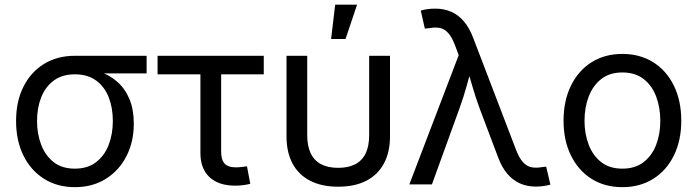

<svg xmlns="http://www.w3.org/2000/svg" viewBox="-20 -773 2924 805"><path d="M293.9 11.7Q220.2 11.7 164.6 -23.4Q108.9 -58.6 78.1 -121.1Q47.4 -183.6 47.4 -265.6Q47.4 -348.1 78.4 -409.7Q109.4 -471.2 164.8 -505.1Q220.2 -539.1 293.9 -539.1H594.7V-465.3H367.2L293.9 -461.4Q240.7 -461.4 205.6 -435.3Q170.4 -409.2 152.8 -365Q135.3 -320.8 135.3 -265.6Q135.3 -211.4 152.8 -165.8Q170.4 -120.1 205.3 -93Q240.2 -65.9 293.9 -65.9Q347.7 -65.9 383.1 -93.3Q418.5 -120.6 435.8 -166Q453.1 -211.4 453.1 -265.6Q453.1 -320.8 435.8 -365Q418.5 -409.2 383.1 -435.3Q347.7 -461.4 293.9 -461.4V-488.3Q348.1 -488.3 393.3 -473.9Q438.5 -459.5 471.4 -430.4Q504.4 -401.4 522.7 -357.7Q541 -314 541 -254.9Q541 -178.2 510 -117.9Q479 -57.6 423.3 -22.9Q367.7 11.7 293.9 11.7Z M966.3 5.4Q896.5 5.4 858.4 -30.3Q820.3 -65.9 820.3 -130.9V-461.4H640.6V-539.1H1085.9V-461.4H907.2V-137.7Q907.2 -103 921.6 -87.2Q936 -71.3 969.7 -71.3Q979 -71.3 991.7 -72.8Q1004.4 -74.2 1015.6 -75.7L1029.3 -2.4Q1016.6 1 1000 3.2Q983.4 5.4 966.3 5.4Z M1397.9 9.8Q1329.1 9.8 1280.5 -15.1Q1231.9 -40 1206.5 -87.4Q1181.2 -134.8 1181.2 -202.1V-539.1H1268.1V-206.5Q1268.1 -161.1 1282.5 -130.6Q1296.9 -100.1 1325.9 -84.7Q1355 -69.3 1397.9 -69.3Q1440.9 -69.3 1470 -84.7Q1499 -100.1 1513.4 -130.6Q1527.8 -161.1 1527.8 -206.5V-539.1H1615.2V-202.1Q1615.2 -134.8 1589.6 -87.4Q1564 -40 1515.6 -15.1Q1467.3 9.8 1397.9 9.8ZM1368.2 -609.4 1385.3 -753.4H1477.1L1428.7 -609.4Z M1696.3 0 1903.3 -542 1887.7 -583Q1874.5 -618.2 1858.9 -635Q1843.3 -651.9 1824 -655.8Q1804.7 -659.7 1779.8 -654.8L1761.2 -653.3L1744.1 -728.5Q1753.4 -731.9 1770.3 -734.4Q1787.1 -736.8 1805.2 -736.8Q1842.3 -736.8 1872.1 -723.6Q1901.9 -710.4 1925 -683.3Q1948.2 -656.2 1963.9 -614.3L2143.6 -145Q2156.7 -110.8 2172.4 -93.5Q2188 -76.2 2207.5 -72Q2227.1 -67.9 2252 -72.3L2270 -74.2L2287.6 1Q2278.3 3.9 2262.2 6.6Q2246.1 9.3 2226.1 9.3Q2189.9 9.3 2160.2 -3.9Q2130.4 -17.1 2107.2 -44.2Q2084 -71.3 2068.4 -113.3L1991.2 -317.9Q1973.1 -366.7 1960.2 -412.4Q1947.3 -458 1933.1 -504.4H1962.9Q1949.2 -459.5 1936.5 -412.6Q1923.8 -365.7 1906.2 -317.9L1791 0Z M2589.4 11.7Q2515.6 11.7 2460.2 -23.2Q2404.8 -58.1 2373.8 -121.1Q2342.8 -184.1 2342.8 -266.6Q2342.8 -350.6 2373.8 -413.8Q2404.8 -477.1 2460.2 -512Q2515.6 -546.9 2589.4 -546.9Q2663.1 -546.9 2718.8 -512Q2774.4 -477.1 2805.4 -413.8Q2836.4 -350.6 2836.4 -266.6Q2836.4 -184.1 2805.4 -121.1Q2774.4 -58.1 2718.8 -23.2Q2663.1 11.7 2589.4 11.7ZM2589.4 -65.9Q2643.1 -65.9 2678.5 -93.3Q2713.9 -120.6 2731.2 -166.3Q2748.5 -211.9 2748.5 -266.6Q2748.5 -321.8 2731.2 -367.9Q2713.9 -414.1 2678.5 -441.7Q2643.1 -469.2 2589.4 -469.2Q2536.1 -469.2 2501 -441.7Q2465.8 -414.1 2448.2 -368.2Q2430.7 -322.3 2430.7 -266.6Q2430.7 -211.9 2448.2 -166.3Q2465.8 -120.6 2500.7 -93.3Q2535.6 -65.9 2589.4 -65.9Z"/></svg>

Font: Inter 18pt
Style: Regular
Weight: 400
Designer: Rasmus Andersson
Foundry: rsms
Version: Version 4.001;git-66647c0bb